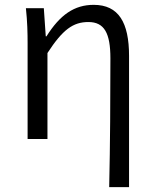

<svg xmlns="http://www.w3.org/2000/svg" viewBox="-20 -574 639 793"><path d="M431 199H513V-343C513 -481 470 -554 367 -554C287 -554 228 -513 172 -424H169L161 -540H87C93 -484 94 -438 94 -395V0H176V-355C239 -452 282 -483 345 -483C411 -483 436 -437 436 -333C436 -172 435 22 431 199Z"/></svg>

Font: Noto Sans CJK HK DemiLight
Style: Regular
Weight: 350
Designer: Ryoko NISHIZUKA 西塚涼子 (kana, bopomofo & ideographs); Paul D. Hunt (Latin, Greek & Cyrillic); Sandoll Communications 산돌커뮤니
Foundry: Adobe
Version: Version 2.004;hotconv 1.0.118;makeotfexe 2.5.65603